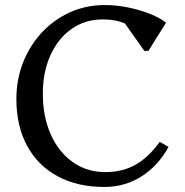

<svg xmlns="http://www.w3.org/2000/svg" viewBox="-20 -726 734 762"><path d="M394 16Q287 16 208.5 -26.5Q130 -69 87.5 -147.5Q45 -226 45 -333Q45 -411 72 -479Q99 -547 147 -598Q195 -649 258.5 -677.5Q322 -706 396 -706Q440 -706 485.5 -697Q531 -688 571.5 -672.5Q612 -657 639 -636L569 -524H553L448 -672H540V-577Q495 -649 388 -649Q318 -649 264.5 -611.5Q211 -574 180.5 -507.5Q150 -441 150 -354Q150 -263 181.5 -192.5Q213 -122 269 -82.5Q325 -43 398 -43Q466 -43 517.5 -72Q569 -101 614 -163L649 -143Q607 -67 541 -25.5Q475 16 394 16Z"/></svg>

Font: Platypi Light
Style: Regular
Weight: 300
Designer: David Sargent
Foundry: Bolt Cutter Type
Version: Version 1.200